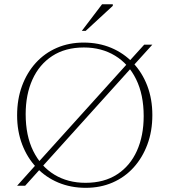

<svg xmlns="http://www.w3.org/2000/svg" viewBox="-20 -890 811 920"><path d="M163 -112 590 -585 598.5 -596 671 -676H710L618.5 -575L608.5 -564L182 -91L173 -80.5L100.5 0H62L153 -101.5ZM380.5 -686Q452.5 -686 512.8 -660.8Q573 -635.5 617.2 -589Q661.5 -542.5 685.8 -478.8Q710 -415 710 -338.5Q710 -261.5 686.2 -197.8Q662.5 -134 620 -87.2Q577.5 -40.5 519.2 -15.2Q461 10 391 10Q319.5 10 259.2 -15.2Q199 -40.5 154.8 -87.2Q110.5 -134 86.2 -197.8Q62 -261.5 62 -337.5Q62 -414.5 85.5 -478.2Q109 -542 151.5 -588.8Q194 -635.5 252.5 -660.8Q311 -686 380.5 -686ZM390 -14Q479 -14 541.2 -54.5Q603.5 -95 636 -167.2Q668.5 -239.5 668.5 -333.5Q668.5 -436.5 632.2 -510.2Q596 -584 531.2 -623.2Q466.5 -662.5 382 -662.5Q293 -662.5 230.5 -621.8Q168 -581 135.5 -509Q103 -437 103 -343Q103 -239.5 139.5 -166Q176 -92.5 240.5 -53.2Q305 -14 390 -14ZM372 -742 469 -869.5H520.5V-862L390.5 -742Z"/></svg>

Font: Newsreader 16pt 16pt ExtraLight
Style: Regular
Weight: 250
Version: Version 1.003